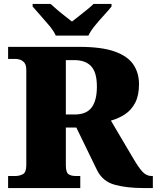

<svg xmlns="http://www.w3.org/2000/svg" viewBox="-20 -951 793 971"><path d="M21 0V-61H59Q78 -61 95.5 -70Q113 -79 113 -116V-597Q113 -622 103.5 -633.5Q94 -645 81.5 -649Q69 -653 59 -653H21V-714H382Q494 -714 560 -690.5Q626 -667 654.5 -624.5Q683 -582 683 -525Q683 -468 663.5 -431Q644 -394 612 -373Q580 -352 541 -341L655 -148Q682 -102 701.5 -81.5Q721 -61 746 -61H753V0H706Q619 0 559 -17Q499 -34 471 -90L366 -306H313V-116Q313 -79 326.5 -70Q340 -61 362 -61H386V0ZM358 -372Q417 -372 443.5 -407.5Q470 -443 470 -513Q470 -585 441 -616Q412 -647 356 -647H313V-372ZM262 -771Q252 -794 230 -820.5Q208 -847 184.5 -873Q161 -899 145 -918V-931H236Q247 -921 266.5 -904Q286 -887 307.5 -870.5Q329 -854 344 -842Q359 -854 380.5 -870.5Q402 -887 422.5 -904Q443 -921 453 -931H544V-918Q529 -899 505 -873Q481 -847 459.5 -820.5Q438 -794 427 -771Z"/></svg>

Font: Noto Serif Devanagari Black
Style: Regular
Weight: 900
Designer: Universal Thirst, Indian Type Foundry and the Monotype Design Team
Foundry: Monotype Imaging Inc.
Version: Version 2.004; ttfautohint (v1.8.4.7-5d5b)